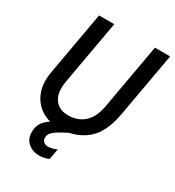

<svg xmlns="http://www.w3.org/2000/svg" viewBox="-214 -823 1056 1161"><g transform="rotate(30 314.0 -242.5)"><path d="M261 12Q191 12 138.5 -21.5Q86 -55 62.5 -115Q39 -175 53 -256L132 -700H238L158 -250Q145 -170 176 -126.5Q207 -83 271 -83Q339 -83 383.5 -124Q428 -165 442 -250L522 -700H628L548 -251Q523 -109 447 -48.5Q371 12 261 12ZM236 215Q194 215 163 188Q132 161 132 114Q132 61 165.5 29Q199 -3 248 -25L315 -55L340 0L287 28Q260 42 239 60Q218 78 218 104Q218 121 230 131.5Q242 142 259 142Q286 142 321 127L307 201Q292 208 275.5 211.5Q259 215 236 215Z"/></g></svg>

Font: DM Mono Medium
Style: Italic
Weight: 500
Italic angle: -10°
Designer: Colophon Foundry
Foundry: Colophon Foundry
Version: Version 1.000; ttfautohint (v1.8.2.53-6de2)